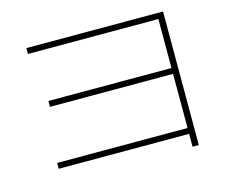

<svg xmlns="http://www.w3.org/2000/svg" viewBox="-102 -846 1203 1011"><g transform="rotate(-15 500.0 -340.0)"><path d="M829 24V-46H118V-78H829V-373H158V-405H829V-672H118V-704H863V24Z"/></g></svg>

Font: M PLUS 1 Code ExtraLight
Style: Regular
Weight: 250
Designer: Coji Morishita
Foundry: UNDERFOREST DESIGN
Version: Version 1.002